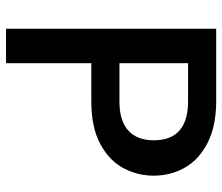

<svg xmlns="http://www.w3.org/2000/svg" viewBox="-70 -665 735 635"><g transform="rotate(90 297.5 -347.5)"><path d="M561 -488Q561 -435 536 -388Q511 -341 456 -311.5Q401 -282 315 -282H189V0H75V-695H315Q395 -695 450.5 -667.5Q506 -640 533.5 -593Q561 -546 561 -488ZM315 -375Q380 -375 412 -404.5Q444 -434 444 -488Q444 -602 315 -602H189V-375Z"/></g></svg>

Font: MSTAGE Medium
Style: Regular
Weight: 500
Designer: Ninad Kale (Devanagari), Jonny Pinhorn (Latin)
Foundry: Indian Type Foundry
Version: 4.004